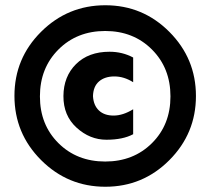

<svg xmlns="http://www.w3.org/2000/svg" viewBox="-20 -703 801 731"><path d="M380.5 -585Q273 -585 202.5 -514.5Q132 -444 132 -336Q132 -228 202.5 -158Q273 -88 380.5 -88Q488 -88 558.5 -158Q629 -228 629 -336Q629 -444 558.5 -514.5Q488 -585 380.5 -585ZM381 -683Q524 -683 625 -581.5Q726 -480 726 -337.5Q726 -195 625 -93.5Q524 8 381 8Q238 8 136.5 -93.5Q35 -195 35 -338Q35 -481 136.5 -582Q238 -683 381 -683ZM487 -192Q448 -171 385 -171Q322 -171 271.5 -217Q221 -263 221.5 -337.5Q222 -412 269.5 -459Q317 -506 397 -506Q446 -506 487 -484V-390Q452 -412 415.5 -412Q379 -412 357 -393Q335 -374 334 -337Q336 -302 356.5 -282.5Q377 -263 412.5 -263Q448 -263 487 -287Z"/></svg>

Font: Hind Jalandhar
Style: Bold
Weight: 700
Designer: Namrata Goyal
Foundry: Indian Type Foundry
Version: Version 0.702;PS 1.0;hotconv 1.0.81;makeotf.lib2.5.63406